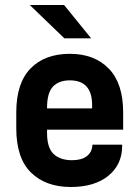

<svg xmlns="http://www.w3.org/2000/svg" viewBox="-20 -741 557 767"><path d="M168 -223V-209Q168 -151 194 -126Q220 -101 268 -101Q305 -101 326 -116.5Q347 -132 349 -160L350 -163H468V-158Q468 -84 413 -39Q358 6 263 6Q163 6 104 -51.5Q45 -109 45 -229V-292Q45 -409 102 -467.5Q159 -526 259 -526Q357 -526 414.5 -467Q472 -408 472 -292V-223ZM168 -311V-308H348V-321Q348 -420 259 -420Q215 -420 191.5 -395Q168 -370 168 -311ZM99 -721H236L344 -588H237Z"/></svg>

Font: D-DIN
Style: DIN-Bold
Weight: 700
Designer: Charles Nix
Foundry: Datto Inc.
Version: Version 1.00